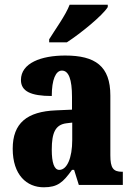

<svg xmlns="http://www.w3.org/2000/svg" viewBox="-20 -786 563 816"><path d="M189 -619V-606H264C323 -644 417 -721 438 -756V-766H276C259 -721 214 -660 189 -619ZM166 10C225 10 248 -11 286 -64H295L315 0H502V-56H499C461 -56 449 -72 449 -126V-380C449 -505 385 -550 257 -550C155 -550 69 -518 69 -446C69 -398 111 -378 200 -378C200 -448 217 -486 243 -486C272 -486 286 -449 286 -374V-320L218 -317C95 -312 34 -263 34 -154C34 -42 94 10 166 10ZM232 -64C210 -64 200 -95 200 -150C200 -221 215 -256 262 -262L287 -265V-191C287 -115 265 -64 232 -64Z"/></svg>

Font: Noto Serif Myanmar ExtraCondensed Black
Style: Regular
Weight: 900
Width: 2
Designer: Ben Mitchell and the Monotype Design Team
Foundry: Monotype Imaging Inc.
Version: Version 2.106